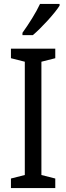

<svg xmlns="http://www.w3.org/2000/svg" viewBox="-20 -963 340 983"><path d="M285 -934V-943H185C164 -898 130 -844 95 -795V-783H148C191 -819 260 -894 285 -934ZM263 0V-49L192 -67V-647L263 -665V-714H36V-665L107 -647V-67L36 -49V0Z"/></svg>

Font: Noto Sans Devanagari UI Condensed
Style: Regular
Weight: 400
Width: 3
Designer: Jelle Bosma - Monotype Design Team
Foundry: Monotype Imaging Inc.
Version: Version 2.004